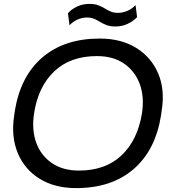

<svg xmlns="http://www.w3.org/2000/svg" viewBox="-20 -948 905 986"><path d="M371 18Q261 18 183.5 -30Q106 -78 71 -162.5Q36 -247 53 -356L56 -378Q85 -557 198 -653.5Q311 -750 492 -750Q602 -750 679.5 -702Q757 -654 792.5 -570.5Q828 -487 810 -378L807 -356Q779 -177 666 -79.5Q553 18 371 18ZM385 -72Q522 -72 604.5 -150.5Q687 -229 709 -366Q722 -451 697.5 -517Q673 -583 617 -621.5Q561 -660 478 -660Q341 -660 258.5 -581.5Q176 -503 155 -366Q142 -282 166 -215.5Q190 -149 246.5 -110.5Q303 -72 385 -72ZM573 -812Q546 -812 527.5 -819Q509 -826 494.5 -835Q480 -844 464.5 -851Q449 -858 426 -858Q402 -858 378 -847.5Q354 -837 337 -818L329 -880Q346 -900 375 -914Q404 -928 439 -928Q466 -928 484.5 -921Q503 -914 517.5 -905Q532 -896 548 -889Q564 -882 586 -882Q610 -882 634.5 -892.5Q659 -903 676 -922L684 -860Q665 -840 636.5 -826Q608 -812 573 -812Z"/></svg>

Font: Sora Variable Italic
Style: Regular
Weight: 400
Designer: Jonathan Barnbrook, Julián Moncada
Foundry: Barnbrook Fonts
Version: Version 2.000